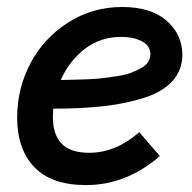

<svg xmlns="http://www.w3.org/2000/svg" viewBox="-20 -517 545 546"><path d="M498.5 -361.3Q498.5 -317.9 470.9 -287.1Q443.4 -256.3 391.8 -239.5Q340.3 -222.7 276.9 -215.3Q213.4 -208 131.3 -208Q130.4 -192.4 130.4 -184.6Q130.4 -134.3 155.3 -108.4Q180.2 -82.5 233.9 -82.5Q309.1 -82.5 376 -141.1L434.6 -73.2Q339.4 9.3 224.6 9.3Q126 9.3 77.4 -42Q28.8 -93.3 28.8 -182.6Q28.8 -264.6 66.2 -336.2Q103.5 -407.7 172.9 -452.4Q242.2 -497.1 327.6 -497.1Q409.7 -497.1 454.1 -457.8Q498.5 -418.5 498.5 -361.3ZM324.7 -412.1Q265.6 -412.1 221.4 -378.2Q177.2 -344.2 152.8 -289.6Q174.3 -290 189 -290.3Q203.6 -290.5 228.8 -291.5Q253.9 -292.5 271.7 -294.7Q289.6 -296.9 312.3 -300.3Q335 -303.7 350.3 -309.3Q365.7 -314.9 379.6 -322.3Q393.6 -329.6 400.6 -339.8Q407.7 -350.1 407.7 -362.8Q407.7 -386.7 383.8 -399.4Q359.9 -412.1 324.7 -412.1Z"/></svg>

Font: HK Grotesk SmBold Legacy Italic
Style: Regular
Weight: 600
Italic angle: -13°
Designer: Alfredo Marco Pradil
Foundry: Hanken Design Co.
Version: Version 2.022;PS 002.022;hotconv 1.0.88;makeotf.lib2.5.64775